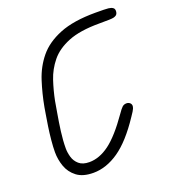

<svg xmlns="http://www.w3.org/2000/svg" viewBox="-122 -742 748 838"><g transform="rotate(-20 251.5 -323.0)"><path d="M170 4Q121 4 93 -17.5Q65 -39 53.5 -71.5Q42 -104 42 -138Q42 -162 45 -193.5Q48 -225 52.5 -255Q57 -285 61 -308Q65 -331 66 -338Q77 -398 95 -454Q113 -510 149 -554Q185 -598 249.5 -624Q314 -650 416 -650Q463 -650 476 -648.5Q489 -647 496 -642Q504 -637 503 -624.5Q502 -612 494 -607Q489 -604 483 -602.5Q477 -601 462 -600.5Q447 -600 415 -600Q326 -600 271.5 -578Q217 -556 187 -519Q157 -482 142.5 -438Q128 -394 119 -349Q116 -330 109.5 -293.5Q103 -257 97.5 -215.5Q92 -174 92 -137Q92 -118 98 -97Q104 -76 121 -61Q138 -46 169 -46Q216 -46 262.5 -80.5Q309 -115 367 -198Q380 -217 388 -224.5Q396 -232 408 -232Q417 -232 423.5 -226.5Q430 -221 430 -212Q430 -208 427 -200Q424 -192 408 -169Q347 -77 288.5 -36.5Q230 4 170 4Z"/></g></svg>

Font: Edu QLD Beginners
Style: Regular
Weight: 400
Designer: Tina and Corey Anderson
Foundry: Google for Education
Version: Version 1.001